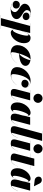

<svg xmlns="http://www.w3.org/2000/svg" viewBox="1779 -2579 1050 4648"><g transform="rotate(90 2304.0 -255.0)"><path d="M442 -132C442 -260 224.5 -278.5 224.5 -383.5C224.5 -417 253 -469 309 -469C380.5 -469 433.5 -441 454.5 -401C438.5 -427.5 406.5 -443.5 372 -443.5C319.5 -443.5 285 -409.5 285 -366.5C285 -314 332.5 -278.5 382 -278.5C425.5 -278.5 467 -309.5 467 -360.5C467 -412.5 422 -474 284 -474C151 -474 71 -406 71 -327C71 -211 273 -190 273 -88C273 -47 235.5 6 185 6C101 6 23.5 -28.5 5.5 -90C18 -56.5 54 -37 95 -37C145 -37 186.5 -66 186.5 -121.5C186.5 -176 147.5 -209.5 95 -209.5C38.5 -209.5 0 -168 0 -117.5C0 -43 76.5 10 205.5 10C352 10 442 -48 442 -132Z M694.5 -84C694.5 -32 716 10 772 10C900 10 1025.5 -154.5 1025.5 -307.5C1025.5 -405 987.5 -470 893 -470C818 -470 765 -370 732.5 -270.5L779 -460H545V-458H607.5L417.5 248H347V250H676.5V248H597.5L701 -142.5C696.5 -116.5 694.5 -95.5 694.5 -84ZM696.5 -81C696.5 -109.5 701.5 -145 710 -182L723.5 -234C751.5 -330 795 -421.5 823 -421.5C838 -421.5 843 -404 843 -381.5C843 -276.5 764 -41.5 714 -41.5C704 -41.5 696.5 -53.5 696.5 -81Z M1242.5 -31.5C1242.5 -66.5 1255 -126 1274.5 -189.5C1491.5 -202 1574.5 -266.5 1574.5 -349C1574.5 -416.5 1505.5 -470 1388.5 -470C1218 -470 1073 -325 1073 -150C1073 -65 1130.5 10 1251.5 10C1378 10 1453.5 -64 1507.5 -129.5L1506 -130.5C1430 -34.5 1346 4 1281.5 4C1255 4 1242.5 -3.5 1242.5 -31.5ZM1426.5 -466C1432.5 -466 1434.5 -462.5 1434.5 -455.5C1434.5 -424 1361 -225.5 1275.5 -193.5C1314.5 -321.5 1380.5 -466 1426.5 -466Z M2039 -129.5 2038 -130.5C1986 -68 1911.5 0.5 1819 0.5C1792.5 0.5 1774 -14.5 1774 -51C1774 -165 1847 -458.5 1986 -458.5C2026.5 -458.5 2088 -420.5 2098.5 -362.5C2087.5 -398 2045.5 -422.5 2008 -422.5C1952.5 -422.5 1911 -382.5 1911 -330C1911 -275 1955.5 -248 2005.5 -248C2059.5 -248 2102 -289.5 2102 -345C2102 -414 2033 -470 1936 -470C1755 -470 1604.5 -295 1604.5 -145C1604.5 -45 1672 10 1783 10C1909 10 1984.5 -64 2039 -129.5Z M2250 -650C2250 -592 2296.5 -539.5 2359.5 -539.5C2422.5 -539.5 2470 -592 2470 -650C2470 -708 2422.5 -760 2359.5 -760C2296.5 -760 2250 -708 2250 -650ZM2421.5 -164.5 2419.5 -165C2354 -23 2308.5 -13.5 2301 -13.5C2297 -13.5 2294.5 -16 2294.5 -21C2294.5 -25.5 2295 -30 2296.5 -35.5L2409 -460H2162.5V-458H2229.5L2143.5 -130C2140.5 -119 2133 -92 2133 -67C2133 -19 2158.5 10 2235.5 10C2327 10 2371 -59.5 2421.5 -164.5Z M2790.5 -376C2790.5 -428 2769 -470 2713 -470C2585 -470 2459.5 -305.5 2459.5 -152.5C2459.5 -55 2497.5 10 2592 10C2665.5 10 2717.5 -85.5 2750 -183L2734.5 -110C2733 -103 2731 -92.5 2731 -76C2731 -26 2760 10 2828.5 10C2920 10 2964 -59.5 3014.5 -164.5L3012.5 -165C2947 -23 2901.5 -13.5 2894 -13.5C2890 -13.5 2887.5 -16 2887.5 -21C2887.5 -25.5 2888 -30 2889.5 -35.5L3002 -460H2817.5L2786.5 -334C2789 -352.5 2790.5 -367 2790.5 -376ZM2788.5 -379C2788.5 -264 2706 -38.5 2662 -38.5C2647 -38.5 2642 -56 2642 -78.5C2642 -183.5 2721 -418.5 2771 -418.5C2781 -418.5 2788.5 -406.5 2788.5 -379ZM2774 -268.5V-268C2774 -268.5 2774 -268.5 2774 -269Z M3323 -164.5 3321 -165C3255.5 -23 3210 -13.5 3202.5 -13.5C3198.5 -13.5 3196 -16 3196 -21C3196 -25.5 3196.5 -30 3198 -35.5L3391.5 -750H3145V-748H3212L3045 -130C3042 -119 3034.5 -92 3034.5 -67C3034.5 -19 3060 10 3137 10C3228.5 10 3272.5 -59.5 3323 -164.5Z M3471 -650C3471 -592 3517.5 -539.5 3580.5 -539.5C3643.5 -539.5 3691 -592 3691 -650C3691 -708 3643.5 -760 3580.5 -760C3517.5 -760 3471 -708 3471 -650ZM3642.5 -164.5 3640.5 -165C3575 -23 3529.5 -13.5 3522 -13.5C3518 -13.5 3515.5 -16 3515.5 -21C3515.5 -25.5 3516 -30 3517.5 -35.5L3630 -460H3383.5V-458H3450.5L3364.5 -130C3361.5 -119 3354 -92 3354 -67C3354 -19 3379.5 10 3456.5 10C3548 10 3592 -59.5 3642.5 -164.5Z M4010.5 -163 4008.5 -163.5C3943.5 -5.5 3879.5 -3.5 3868 -3.5C3862 -3.5 3857.5 -6.5 3857.5 -15.5C3857.5 -24.5 3860 -33.5 3862 -41L3973 -458H4067.5V-460H3973.5L4000 -560H3820L3794 -460H3697.5V-458H3793.5L3709.5 -135C3704.5 -115 3695.5 -89 3695.5 -68.5C3695.5 -29 3720.5 10 3812.5 10C3914 10 3958 -42 4010.5 -163Z M4344.5 -569 4488.5 -552 4489.5 -553 4422 -688C4385 -762.5 4296.5 -749.5 4269.5 -710.5C4236.5 -662.5 4265 -578.5 4344.5 -569ZM4383.5 -376C4383.5 -428 4362 -470 4306 -470C4178 -470 4052.5 -305.5 4052.5 -152.5C4052.5 -55 4090.5 10 4185 10C4258.5 10 4310.5 -85.5 4343 -183L4327.5 -110C4326 -103 4324 -92.5 4324 -76C4324 -26 4353 10 4421.5 10C4513 10 4557 -59.5 4607.5 -164.5L4605.5 -165C4540 -23 4494.5 -13.5 4487 -13.5C4483 -13.5 4480.5 -16 4480.5 -21C4480.5 -25.5 4481 -30 4482.5 -35.5L4595 -460H4410.5L4379.5 -334C4382 -352.5 4383.5 -367 4383.5 -376ZM4381.5 -379C4381.5 -264 4299 -38.5 4255 -38.5C4240 -38.5 4235 -56 4235 -78.5C4235 -183.5 4314 -418.5 4364 -418.5C4374 -418.5 4381.5 -406.5 4381.5 -379ZM4367 -268.5V-268C4367 -268.5 4367 -268.5 4367 -269Z"/></g></svg>

Font: Bodoni* 96pt Fatface
Style: Italic
Weight: 900
Italic angle: -13°
Version: Version 2.3